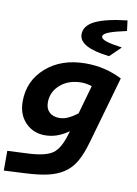

<svg xmlns="http://www.w3.org/2000/svg" viewBox="-113 -861 835 1169"><g transform="rotate(10 304.5 -276.5)"><path d="M345 -50 350 -67Q313 -41 277.5 -28.5Q242 -16 203 -16Q131 -16 83 -65.5Q35 -115 35 -196Q35 -324 130 -407Q225 -490 375 -490Q435 -490 490 -477Q545 -464 599 -437L483 -30Q459 56 430.5 103.5Q402 151 359 178Q321 203 264.5 216Q208 229 119 233L-5 239V117L125 111Q230 106 274 75Q318 44 345 -50ZM369 -371Q289 -371 238 -326.5Q187 -282 187 -217Q187 -178 209.5 -156.5Q232 -135 273 -135Q297 -135 323.5 -146.5Q350 -158 383 -183L433 -360Q418 -365 401.5 -368Q385 -371 369 -371ZM317 -661Q317 -714 381 -745.5Q445 -777 578 -792L586 -730V-728Q512 -712 477.5 -698.5Q443 -685 443 -669Q443 -654 474 -643.5Q505 -633 571 -624V-622L505 -558Q411 -569 364 -594.5Q317 -620 317 -661Z"/></g></svg>

Font: Intel One Mono
Style: Bold Italic
Weight: 700
Italic angle: -16°
Monospace: yes
Designer: Fred Shallcrass
Foundry: Frere-Jones Type LLC
Version: Version 1.400;hotconv 1.1.0;makeotfexe 2.6.0;FJTRelease1.4